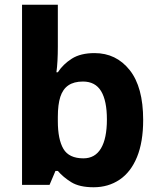

<svg xmlns="http://www.w3.org/2000/svg" viewBox="-20 -780 672 810"><path d="M224 -583Q224 -552 222.5 -524Q221 -496 218 -475H224Q246 -509 283 -532.5Q320 -556 379 -556Q470 -556 527 -484.5Q584 -413 584 -274Q584 -181 558 -117.5Q532 -54 484.5 -22Q437 10 375 10Q315 10 280.5 -11.5Q246 -33 224 -59H214L189 0H73V-760H224ZM330 -436Q292 -436 268.5 -420Q245 -404 234.5 -371.5Q224 -339 224 -287V-269Q224 -192 247.5 -152Q271 -112 332 -112Q381 -112 406 -154Q431 -196 431 -276Q431 -355 406.5 -395.5Q382 -436 330 -436Z"/></svg>

Font: Noto Sans Khmer
Style: Bold
Weight: 700
Version: Version 2.003